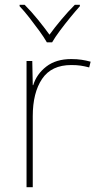

<svg xmlns="http://www.w3.org/2000/svg" viewBox="-20 -783 415 803"><path d="M278 -536Q302 -536 321.5 -533Q341 -530 359 -525L353 -501Q334 -506 317.5 -508.5Q301 -511 278 -511Q195 -511 156 -453Q117 -395 117 -297V0H91V-528H115L117 -427H119Q133 -473 173.5 -504.5Q214 -536 278 -536ZM314 -763V-757Q296 -737 273.5 -709.5Q251 -682 230.5 -654.5Q210 -627 198 -606H176Q164 -627 144 -654.5Q124 -682 102.5 -709.5Q81 -737 62 -757V-763H83Q111 -735 138.5 -701Q166 -667 187 -638Q208 -667 236.5 -701Q265 -735 293 -763Z"/></svg>

Font: Noto Sans Cherokee Thin
Style: Regular
Weight: 100
Designer: Monotype Design Team
Foundry: Monotype Imaging Inc.
Version: Version 2.001; ttfautohint (v1.8.4.7-5d5b)